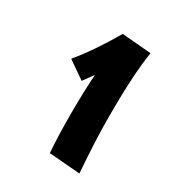

<svg xmlns="http://www.w3.org/2000/svg" viewBox="-108 -712 491 536"><g transform="rotate(30 137.0 -444.0)"><path d="M101 -472 45 -511Q89 -564 135 -643L229 -635Q217 -561 217 -429Q217 -347 225 -245L125 -253Q121 -308 121 -377Q121 -450 125 -505Z"/></g></svg>

Font: Boogaloo
Style: Regular
Weight: 400
Designer: John Vargas Beltran
Foundry: John Vargas Beltran
Version: Version 1.001